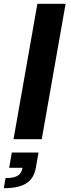

<svg xmlns="http://www.w3.org/2000/svg" viewBox="-62 -730 371 1007"><path d="M9 0H157L282 -710H134ZM-42 257C69 257 113 220 126 150L140 70H0L-14 150H56C50 181 36 204 -33 204Z"/></svg>

Font: Uncut Sans
Style: Bold Italic
Weight: 700
Italic angle: -10°
Designer: Kasper Nordkvist
Foundry: Uncut Type
Version: Version 1.111;FEAKit 1.0